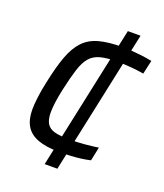

<svg xmlns="http://www.w3.org/2000/svg" viewBox="-131 -785 754 881"><g transform="rotate(20 246.0 -344.0)"><path d="M229 -67Q167 -68 128 -83Q89 -98 70.5 -129Q52 -160 52 -209Q52 -233 56.5 -269.5Q61 -306 70 -346Q87 -428 106.5 -480.5Q126 -533 155 -563.5Q184 -594 229.5 -606.5Q275 -619 344 -619Q368 -619 392.5 -617Q417 -615 441.5 -612Q466 -609 489 -604L474 -537Q446 -542 410.5 -545Q375 -548 342 -548Q293 -548 261.5 -539.5Q230 -531 211 -509Q192 -487 179 -446.5Q166 -406 152 -342Q144 -306 140 -276.5Q136 -247 136 -225Q136 -190 148 -170.5Q160 -151 187 -144Q214 -137 259 -137Q297 -137 335 -140.5Q373 -144 399 -148L385 -81Q363 -76 340.5 -73Q318 -70 291 -68.5Q264 -67 229 -67ZM191 8 341 -696H403L253 8Z"/></g></svg>

Font: Saira SemiExpanded
Style: Italic
Weight: 400
Width: 6
Italic angle: -12°
Designer: Hector Gatti with collaboration of the Omnibus-Type team
Foundry: Omnibus-Type
Version: Version 1.101